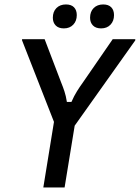

<svg xmlns="http://www.w3.org/2000/svg" viewBox="-20 -822 613 842"><path d="M170 0 216.7 -287.5 76.7 -645V-650H175.8L248.3 -460Q255.8 -441.7 262.5 -421.7Q269.2 -401.7 273.3 -375H293.3Q305 -401.7 317.5 -421.7Q330 -441.7 343.3 -460L474.2 -650H573.3V-645L307.5 -270.8L263.3 0ZM260 -697.5Q236.7 -697.5 224.2 -710.4Q211.7 -723.3 211.7 -744.2Q211.7 -770.8 227.5 -786.7Q243.3 -802.5 269.2 -802.5Q292.5 -802.5 304.6 -790Q316.7 -777.5 316.7 -755.8Q316.7 -730 301.2 -713.8Q285.8 -697.5 260 -697.5ZM423.3 -697.5Q400 -697.5 387.5 -710.4Q375 -723.3 375 -744.2Q375 -770.8 390.8 -786.7Q406.7 -802.5 432.5 -802.5Q455.8 -802.5 467.9 -790Q480 -777.5 480 -755.8Q480 -730 464.6 -713.8Q449.2 -697.5 423.3 -697.5Z"/></svg>

Font: Familjen Grotesk
Style: Italic
Weight: 400
Italic angle: -9.46201°
Designer: Anders Wikstroem, Jonas Baeckman, Matilda Gysing, Kristian Moeller
Foundry: Familjen STHLM AB
Version: Version 2.000